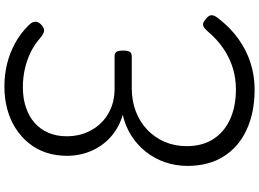

<svg xmlns="http://www.w3.org/2000/svg" viewBox="-176 -1010 1205 894"><g transform="rotate(-90 427.0 -563.5)"><path d="M457 19Q349 19 268.5 -18.5Q188 -56 144.5 -126Q101 -196 101 -293Q101 -348 118 -397.5Q135 -447 166.5 -487Q198 -527 242 -555Q286 -583 339 -595Q280 -612 237 -650Q194 -688 171 -741Q148 -794 148 -855Q148 -907 163 -952Q178 -997 207 -1032.5Q236 -1068 275.5 -1093.5Q315 -1119 364.5 -1132.5Q414 -1146 470 -1146Q526 -1146 576.5 -1133.5Q627 -1121 672 -1096.5Q717 -1072 754 -1035Q772 -1018 772.5 -1002.5Q773 -987 755 -971Q740 -959 727.5 -961.5Q715 -964 698 -978Q668 -1005 631.5 -1023Q595 -1041 554 -1050.5Q513 -1060 467 -1060Q415 -1060 372.5 -1045.5Q330 -1031 300.5 -1004.5Q271 -978 255 -940.5Q239 -903 239 -856Q239 -793 267 -742Q295 -691 345 -662Q395 -633 460 -633H611Q626 -633 632 -624.5Q638 -616 638 -593Q638 -571 632 -562Q626 -553 611 -553H463Q404 -553 354.5 -534Q305 -515 269 -480.5Q233 -446 213 -399.5Q193 -353 193 -297Q193 -225 225.5 -174Q258 -123 317.5 -95.5Q377 -68 458 -68Q508 -68 555 -82Q602 -96 645.5 -125Q689 -154 728 -200Q743 -217 754.5 -220.5Q766 -224 781 -211Q800 -198 802.5 -184.5Q805 -171 788 -150Q745 -94 692.5 -56.5Q640 -19 581 0Q522 19 457 19Z"/></g></svg>

Font: Playwrite BR
Style: Regular
Weight: 400
Designer: Veronika Burian, José Scaglione
Foundry: TypeTogether
Version: Version 1.002